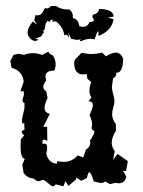

<svg xmlns="http://www.w3.org/2000/svg" viewBox="-20 -620 484 652"><path d="M195.3 12.7 168.9 5.9Q165 12.7 159.7 12.7Q155.3 12.7 142.8 1.7Q130.4 -9.3 126 -9.3L111.8 -4.4Q103.5 -4.4 94.2 -13.7Q73.7 -14.6 60.1 -32.7L55.7 -60.5L64 -80.6Q49.8 -83.5 49.8 -123L50.8 -147.5L62 -159.7Q53.7 -168 53.7 -172.4Q53.7 -177.7 63 -178.2L62.5 -201.7L57.1 -200.7Q54.7 -200.7 54.7 -210.4Q54.7 -219.2 63 -252.4V-271Q56.6 -271.5 56.6 -278.8Q56.6 -285.2 61 -296.9V-310.5L49.3 -309.6L60.5 -343.3Q56.2 -379.9 19.5 -389.6L15.1 -412.6L25.9 -433.6L43 -437.5L62 -433.6Q75.7 -439.5 91.8 -439.5Q106.4 -439.5 123.5 -433.6L144.5 -444.8Q144.5 -438 160.2 -431.2Q168.9 -417 168.9 -402.3Q168.9 -389.6 164.1 -380.4Q134.3 -379.9 134.3 -359.9L136.7 -346.7Q127 -334 127 -325.2Q127 -315.9 137.2 -309.6L141.6 -287.1Q131.3 -266.6 131.3 -253.4Q131.3 -236.8 149.4 -233.9L127 -189.5H140.1L140.6 -141.1Q134.3 -146 129.9 -146Q124 -146 124 -136.2L124.5 -131.3L130.9 -132.3Q140.1 -132.3 140.1 -119.6Q140.1 -107.4 136.7 -98.6Q146 -64.5 173.3 -64.5L174.8 -73.7Q183.1 -70.3 197.3 -70.3Q224.1 -70.3 244.1 -92.3L262.7 -85.4L271.5 -111.8Q286.6 -121.1 286.6 -135.3L285.6 -143.1Q300.8 -164.1 300.8 -172.9Q300.8 -175.3 295.9 -177.7Q291 -180.2 291 -185.1L293 -196.8Q293 -209 284.2 -229Q295.4 -254.4 295.4 -262.7Q295.4 -275.9 280.8 -275.9L290.5 -289.6Q283.7 -297.9 283.7 -311Q283.7 -323.7 289.6 -341.3L276.9 -352.5L273.9 -368.7L261.7 -367.2Q231.9 -367.2 231.9 -408.2Q231.9 -412.6 234.4 -416.5Q236.8 -420.4 240.5 -424.1Q244.1 -427.7 248.3 -431.6Q252.4 -435.5 255.9 -440.4L285.6 -436.5Q309.1 -436.5 326.7 -441.4L339.8 -428.7Q359.9 -441.4 373 -441.4Q391.1 -441.4 398.4 -419.4Q397 -373 376.5 -373H374L375 -368.2Q375 -360.8 363.8 -353.5L359.9 -323.7Q359.9 -315.9 364.3 -300.5Q368.7 -285.2 368.7 -277.3Q368.7 -267.6 364.7 -255.1Q360.8 -242.7 360.8 -231.9Q360.8 -214.4 373.5 -198.7V-175.8Q359.4 -152.8 359.4 -135.7Q359.4 -120.1 369.6 -106.9L364.3 -76.7L378.9 -97.2L414.1 -72.8L408.2 -39.1L397.9 -40L409.2 -19.5Q403.3 2.4 383.3 2.4L371.6 1L353.5 5.4L336.9 -3.9Q331.5 1.5 321.8 1.5L298.3 -3.9Q289.6 -34.7 283.2 -34.7Q278.8 -34.7 275.4 -15.6L255.9 -5.9L239.7 -17.1L236.8 -9.3L212.4 11.2L202.1 -4.9ZM152.8 -599.6H170.4Q186.5 -587.9 211.4 -587.9H215.3Q227.5 -579.1 227.5 -564.9L227.1 -558.6Q246.6 -555.2 249.5 -530.8L261.7 -528.8Q277.8 -528.8 283.7 -544.9Q298.8 -545.4 298.8 -552.2Q298.8 -555.7 293.5 -562.5L295.4 -570.3Q314 -572.8 316.9 -589.8Q364.3 -588.9 366.2 -564L346.2 -560.5L365.7 -554.7Q358.9 -514.6 314 -498L314.5 -506.3Q314.5 -513.7 312.5 -513.7Q310.1 -513.7 301.3 -486.3L288.1 -488.3Q272.5 -488.3 256.3 -480.5H250.5L254.4 -486.3L241.2 -484.4L221.2 -488.3L212.4 -508.8L214.4 -491.2Q209.5 -502 203.6 -502L198.7 -500Q193.4 -530.3 170.4 -546.9L155.8 -547.4L162.1 -553.7L151.9 -551.8L148.9 -545.9L141.1 -548.8Q133.3 -539.6 133.3 -527.8L129.9 -517.1L124.5 -515.6L130.4 -511.2L124 -504.9Q124 -494.6 100.6 -489.3L110.8 -484.9Q104 -481 98.6 -481Q95.2 -481 90.8 -483.2Q86.4 -485.4 82.8 -489.3Q79.1 -493.2 76.4 -498.3Q73.7 -503.4 73.7 -509.8Q73.7 -525.4 91.3 -546.9L106.4 -536.1L96.2 -550.8L100.1 -568.4L106 -567.9Q114.7 -567.9 119.1 -571.8Q123.5 -575.7 126 -580.1Q128.4 -584.5 130.1 -588.4Q131.8 -592.3 135.7 -592.3L140.6 -591.3Q146 -591.3 152.8 -599.6Z"/></svg>

Font: Truetypewriter PolyglOTT
Style: Regular
Weight: 400
Designer: Sergey Beatoff a.k.a. Sam_T
Version: Version 3.76